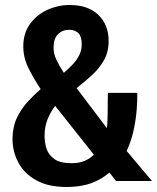

<svg xmlns="http://www.w3.org/2000/svg" viewBox="-20 -723 627 767"><path d="M246.5 24Q172 24 124 -3.2Q76 -30.5 53 -74.2Q30 -118 30 -168Q30 -214 46.5 -250Q63 -286 88.8 -314.5Q114.5 -343 142.5 -367Q117.5 -404.5 95.2 -447.8Q73 -491 73 -538Q73 -590 99.8 -627Q126.5 -664 169 -683.5Q211.5 -703 258.5 -703Q332.5 -703 373.2 -663.2Q414 -623.5 414 -559.5Q414 -515.5 395.5 -482.8Q377 -450 347.8 -423.2Q318.5 -396.5 286 -371L407 -211Q409 -228.5 409.5 -246.8Q410 -265 410.2 -283Q410.5 -301 410.5 -318.5Q410.5 -336 411 -352H528.5Q529 -323.5 526 -284.5Q523 -245.5 513.8 -202.8Q504.5 -160 486 -120L587 0H443.5L417 -34Q388.5 -8 346.2 8Q304 24 246.5 24ZM265.5 -71Q296 -71 317.8 -80.2Q339.5 -89.5 355 -105L200.5 -300Q181.5 -275.5 169.8 -246Q158 -216.5 158 -179Q158 -153 166.2 -128.2Q174.5 -103.5 197.8 -87.2Q221 -71 265.5 -71ZM235 -432Q255 -449 271.2 -466.5Q287.5 -484 297 -503.5Q306.5 -523 306.5 -546Q306.5 -577.5 293 -590.8Q279.5 -604 256.5 -604Q229 -604 211.5 -586.2Q194 -568.5 194 -533Q194 -508.5 205 -485Q216 -461.5 235 -432Z"/></svg>

Font: Cabin
Style: Bold
Weight: 700
Width: 4
Designer: Pablo Impallari
Foundry: Pablo Impallari. http://www.impallari.com Igino Marini. http://www.ikern.com
Version: Version 3.001